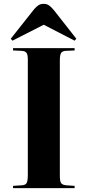

<svg xmlns="http://www.w3.org/2000/svg" viewBox="-20 -981 457 1001"><path d="M48 0V-12L94 -15Q113 -16 119 -27Q125 -38 125 -69V-671Q125 -695 118.5 -705Q112 -715 91 -716L48 -718V-730H369V-718L323 -716Q305 -715 298.5 -704.5Q292 -694 292 -666V-65Q292 -36 298.5 -26.5Q305 -17 325 -15L369 -12V0ZM45 -769 36 -779 158 -933Q168 -945 179.5 -953Q191 -961 208 -961Q223 -961 234.5 -953.5Q246 -946 261 -928L378 -779L369 -769L208 -852Z"/></svg>

Font: Literata 72pt
Style: Bold
Weight: 700
Designer: Latin by Veronika Burian and Jose Scaglione. Greek by Irene Vlachou. Cyrillic by Vera Evstafieva.
Foundry: TypeTogether
Version: Version 3.002